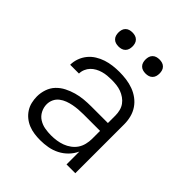

<svg xmlns="http://www.w3.org/2000/svg" viewBox="-202 -864 1004 1004"><g transform="rotate(45 300.0 -362.0)"><path d="M257 8Q235 8 213 5Q191 2 171 -6Q151 -14 134 -27.5Q117 -41 105 -59.5Q93 -78 88 -99.5Q83 -121 83 -142Q83 -169 92 -195.5Q101 -222 119.5 -241.5Q138 -261 162.5 -273.5Q187 -286 213.5 -293.5Q240 -301 267 -303.5Q294 -306 321 -306H444V-362Q444 -380 439.5 -397.5Q435 -415 425 -429Q415 -443 400 -453.5Q385 -464 368.5 -470Q352 -476 334 -478Q316 -480 298 -480Q282 -480 266 -478.5Q250 -477 234 -472.5Q218 -468 203.5 -460Q189 -452 178 -440.5Q167 -429 160.5 -413.5Q154 -398 154 -382H89Q89 -382 89 -382Q89 -382 89 -382Q89 -406 97.5 -429.5Q106 -453 121.5 -472Q137 -491 158 -504Q179 -517 202 -524.5Q225 -532 249.5 -535Q274 -538 298 -538Q324 -538 350 -534.5Q376 -531 400.5 -522Q425 -513 446 -497.5Q467 -482 481.5 -460.5Q496 -439 502.5 -413.5Q509 -388 509 -362V0H444V-95Q432 -69 412 -48.5Q392 -28 366.5 -15Q341 -2 313 3Q285 8 257 8ZM279 -50Q300 -50 320 -53Q340 -56 359 -63Q378 -70 395 -82.5Q412 -95 423 -111.5Q434 -128 439 -148.5Q444 -169 444 -189V-248H321Q302 -248 283.5 -246.5Q265 -245 247 -241.5Q229 -238 211.5 -231.5Q194 -225 179 -213.5Q164 -202 156 -185Q148 -168 148 -149Q148 -126 159 -104.5Q170 -83 190 -70.5Q210 -58 233 -54Q256 -50 279 -50ZM400 -628Q389 -628 379 -631Q369 -634 361.5 -641.5Q354 -649 351 -659Q348 -669 348 -680Q348 -691 351 -701Q354 -711 361.5 -718.5Q369 -726 379 -729Q389 -732 400 -732Q411 -732 421 -729Q431 -726 438.5 -718.5Q446 -711 449 -701Q452 -691 452 -680Q452 -669 449 -659Q446 -649 438.5 -641.5Q431 -634 421 -631Q411 -628 400 -628ZM200 -628Q189 -628 179 -631Q169 -634 161.5 -641.5Q154 -649 151 -659Q148 -669 148 -680Q148 -691 151 -701Q154 -711 161.5 -718.5Q169 -726 179 -729Q189 -732 200 -732Q211 -732 221 -729Q231 -726 238.5 -718.5Q246 -711 249 -701Q252 -691 252 -680Q252 -669 249 -659Q246 -649 238.5 -641.5Q231 -634 221 -631Q211 -628 200 -628Z"/></g></svg>

Font: Iosevka Curly Light Extended
Style: Regular
Weight: 300
Width: 7
Monospace: yes
Designer: Belleve Invis
Foundry: Belleve Invis
Version: Version 11.1.0; ttfautohint (v1.8.3)